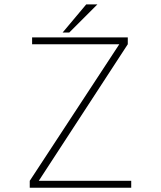

<svg xmlns="http://www.w3.org/2000/svg" viewBox="-20 -874 750 894"><path d="M160.5 -32H591V0H118.5V-32L535.5 -668H129.5V-700H575V-668ZM271.5 -722.5 381.5 -853.5H433.5L302.5 -722.5Z"/></svg>

Font: League Mono Thin
Style: Regular
Weight: 100
Width: 6
Designer: Tyler Finck
Foundry: The League of Moveable Type / Tyler Finck
Version: Version 2.300;RELEASE